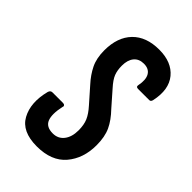

<svg xmlns="http://www.w3.org/2000/svg" viewBox="-162 -554 619 619"><g transform="rotate(45 148.0 -244.0)"><path d="M127 6Q59 6 35.5 -37Q12 -80 28 -143Q31 -153 40 -153H88Q93 -153 95.5 -150Q98 -147 96 -143Q87 -102 95.5 -81Q104 -60 134 -60Q158 -60 172 -78Q186 -96 186 -126Q186 -151 178.5 -168.5Q171 -186 153 -206L108 -257Q87 -280 74.5 -305.5Q62 -331 62 -367Q62 -427 94.5 -460.5Q127 -494 186 -494Q243 -494 271.5 -459.5Q300 -425 287 -365Q285 -356 278 -356H227Q217 -356 219 -365Q225 -395 215.5 -411Q206 -427 183 -427Q161 -427 149 -412.5Q137 -398 137 -372Q137 -351 143 -335.5Q149 -320 168 -299L211 -250Q237 -223 249 -197Q261 -171 261 -133Q261 -73 227.5 -33.5Q194 6 127 6Z"/></g></svg>

Font: Sofia Sans Extra Condensed Medium
Style: Italic
Weight: 500
Italic angle: -9°
Version: Version 4.100